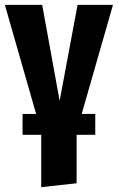

<svg xmlns="http://www.w3.org/2000/svg" viewBox="-25 -551 486 792"><path d="M441 -531 312 -81H368V5H291V205L145 221V5H68V-81H124L-5 -531H149L221 -135L295 -531Z"/></svg>

Font: Fira Sans Extra Condensed
Style: Bold
Weight: 700
Width: 1
Designer: Carrois Corporate & Edenspiekermann AG
Foundry: Carrois Corporate GbR & Edenspiekermann AG
Version: Version 4.203